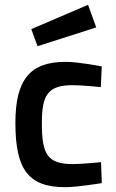

<svg xmlns="http://www.w3.org/2000/svg" viewBox="-20 -768 482 798"><path d="M136 -576 380 -654 346 -748 110 -647ZM253 -511C104 -511 44 -436 44 -257C44 -65 97 10 251 10C302 10 403 -7 403 -7L400 -94C400 -94 321 -86 283 -86C175 -86 154 -129 154 -257C154 -372 178 -414 282 -414C320 -414 399 -406 399 -406L403 -492C403 -492 306 -511 253 -511Z"/></svg>

Font: RazerF5 SemiBold
Style: Regular
Weight: 600
Foundry: Razer Inc.
Version: Version 2